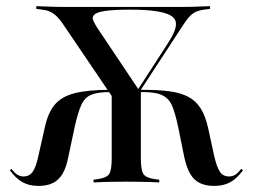

<svg xmlns="http://www.w3.org/2000/svg" viewBox="-20 -591 818 622"><path d="M371 -237.1 186.3 -509.7Q173.4 -529 162.1 -539.5Q150.8 -550 139.1 -554.4Q127.4 -558.9 111.3 -560.5L97.6 -562.1V-571Q108.1 -571 122.2 -570.2Q136.3 -569.4 153.2 -569Q170.2 -568.5 188.7 -568.5H192.7H565.3H568.5Q587.9 -568.5 604.8 -569Q621.8 -569.4 635.9 -570.2Q650 -571 660.5 -571V-562.1L646 -560.5Q630.6 -558.9 618.5 -554.4Q606.5 -550 596 -539.5Q585.5 -529 572.6 -508.9L395.2 -237.1ZM104.8 11.3Q75 11.3 53.6 -0.4Q32.3 -12.1 12.1 -38.7L16.9 -44.4Q28.2 -29.8 36.3 -25Q44.4 -20.2 54 -19.4Q74.2 -18.5 85.5 -33.9Q96.8 -49.2 104.8 -87.9L125 -177.4Q135.5 -226.6 158.1 -252.8Q180.6 -279 223.4 -289.5Q266.1 -300 335.5 -300H361.3L364.5 -292.7H335.5Q297.6 -292.7 276.2 -284.3Q254.8 -275.8 243.5 -251.2Q232.3 -226.6 221.8 -179L201.6 -83.9Q195.2 -49.2 182.7 -28.2Q170.2 -7.3 151.2 2Q132.3 11.3 104.8 11.3ZM381.5 -2.4Q361.3 -2.4 342.7 -2Q324.2 -1.6 309.3 -1.2Q294.4 -0.8 283.1 0V-8.9L295.2 -10.5Q325 -14.5 333.5 -27Q341.9 -39.5 341.9 -78.2V-311.3L406.5 -258.9L436.3 -305.6V-78.2Q436.3 -39.5 444.8 -27Q453.2 -14.5 483.1 -10.5L496 -8.9V0Q485.5 -0.8 469.8 -1.2Q454 -1.6 435.9 -2Q417.7 -2.4 396.8 -2.4H388.7ZM673.4 11.3Q646.8 11.3 627.4 2Q608.1 -7.3 596 -28.2Q583.9 -49.2 576.6 -83.9L557.3 -179Q548.4 -221 538.7 -245.6Q529 -270.2 507.7 -281.5Q486.3 -292.7 443.5 -292.7H420.2L425 -300H443.5Q493.5 -300 529.4 -295.2Q565.3 -290.3 589.9 -277.4Q614.5 -264.5 629.8 -240.3Q645.2 -216.1 654 -177.4L673.4 -87.9Q682.3 -48.4 693.1 -33.5Q704 -18.5 724.2 -19.4Q734.7 -20.2 742.3 -25Q750 -29.8 762.1 -44.4L766.9 -38.7Q746.8 -12.1 725.4 -0.4Q704 11.3 673.4 11.3ZM410.5 -275.8 523.4 -450Q537.1 -471 544.4 -488.3Q551.6 -505.6 549.6 -519Q547.6 -532.3 532.3 -541.1Q516.9 -550 485.1 -554.8Q453.2 -559.7 402.4 -559.7Q348.4 -559.7 321 -555.6Q293.5 -551.6 285.5 -543.5Q277.4 -535.5 281.9 -525Q286.3 -514.5 295.2 -500.8L432.3 -296Z"/></svg>

Font: Playfair 144pt SemiCondensed Medium
Style: Regular
Weight: 500
Width: 4
Designer: Claus Eggers Sørensen
Foundry: Claus Eggers Sørensen
Version: Version 2.203